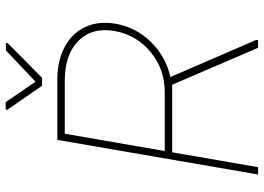

<svg xmlns="http://www.w3.org/2000/svg" viewBox="-147 -787 934 680"><g transform="rotate(-90 320.0 -447.0)"><path d="M359.9 -304.2H120.6L67.9 0H42L164.6 -710.9H382.3Q446.8 -710.4 494.9 -684.3Q543 -658.2 564.5 -611.8Q585.9 -565.4 576.2 -505.9Q564 -433.6 512 -380.1Q460 -326.7 387.2 -310.5L518.6 -6.8L517.6 0H490.7ZM125 -330.6H334Q414.6 -330.6 474.9 -379.9Q535.2 -429.2 549.8 -505.9Q564.5 -586.4 516.1 -635.5Q467.8 -684.6 374.5 -684.6H186.5ZM370.6 -788.1 481.4 -893.1H507.8L507.3 -886.7L384.3 -765.1H356.4L271 -888.2L271.5 -893.6L298.3 -894Z"/></g></svg>

Font: Roboto Thin
Style: Italic
Weight: 250
Italic angle: -12°
Designer: Google
Version: Version 2.134; 2016